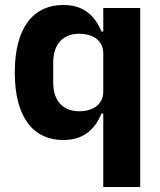

<svg xmlns="http://www.w3.org/2000/svg" viewBox="-20 -548 640 768"><path d="M393.1 199.9H540.8V-516H393.1V-421.9H386C360.1 -484 316.1 -528.1 233 -528.1C119 -528.1 39.1 -445 39.1 -258.2C39.1 -71 119 12.1 233 12.1C316.1 12.1 360.1 -32 386 -94.1H393.1ZM192.8 -218V-297.9C192.8 -370 230.8 -413 296.9 -413C349.1 -413 393.1 -388.1 393.1 -334.2V-182.2C393.1 -127.8 349.1 -103 296.9 -103C230.8 -103 192.8 -146 192.8 -218Z"/></svg>

Font: Margiela Mono Bold
Style: Regular
Weight: 700
Designer: Mike Abbink, Paul van der Laan, Pieter van Rosmalen
Foundry: Bold Monday
Version: Version 2.003 2021